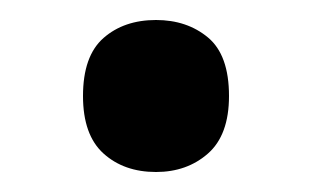

<svg xmlns="http://www.w3.org/2000/svg" viewBox="-20 -162 313 192"><path d="M63 -66Q63 -106 83.5 -124Q104 -142 136 -142Q167 -142 188 -124.5Q209 -107 209 -66Q209 -27 188 -8.5Q167 10 136 10Q104 10 83.5 -8.5Q63 -27 63 -66Z"/></svg>

Font: Noto Sans Sinhala UI SemiCondensed SemiBold
Style: Regular
Weight: 600
Width: 4
Designer: Jelle Bosma - Monotype Design Team
Foundry: Monotype Imaging Inc.
Version: Version 2.006; ttfautohint (v1.8.4.7-5d5b)